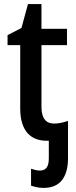

<svg xmlns="http://www.w3.org/2000/svg" viewBox="-20 -680 374 940"><path d="M193 240Q176 240 159.5 236.5Q143 233 132 229V146Q141 149 152 152Q163 155 175 155Q197 155 208 141Q219 127 219 95V9Q217 9 213.5 9Q210 9 207 9Q180 9 157 0.5Q134 -8 116.5 -26.5Q99 -45 89 -75.5Q79 -106 79 -149V-459H17V-508L85 -543L117 -660H183V-539H308V-459H183V-157Q183 -116 198.5 -95.5Q214 -75 245 -75Q262 -75 280 -79Q298 -83 313 -88V94Q313 165 283 202.5Q253 240 193 240Z"/></svg>

Font: Noto Sans Display SemiCondensed Medium
Style: Regular
Weight: 500
Width: 4
Designer: Monotype Design Team
Foundry: Monotype Imaging Inc.
Version: Version 2.003